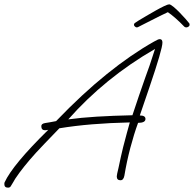

<svg xmlns="http://www.w3.org/2000/svg" viewBox="-75 -804 892 883"><path d="M-38 59Q-55 59 -55 43Q-55 37 -54 35Q-17 -46 147 -207Q142 -206 138 -205.5Q134 -205 132 -205Q115 -205 115 -224Q115 -235 132 -238Q142 -240 153.5 -241.5Q165 -243 183 -247Q304 -373 416.5 -463.5Q529 -554 632 -612Q641 -617 648 -620.5Q655 -624 660 -624Q672 -624 672 -608Q672 -578 612 -402L568 -273Q594 -273 594 -257Q594 -239 560 -239Q541 -187 524.5 -124.5Q508 -62 497 4Q493 25 479 25Q462 25 462 7Q462 4 464 -6Q466 -16 470 -32Q482 -90 491.5 -128Q501 -166 508.5 -192.5Q516 -219 522 -241Q338 -237 198 -214Q158 -173 131 -144.5Q104 -116 91 -102Q31 -36 -5 18Q-8 23 -12.5 31Q-17 39 -24 50Q-28 59 -38 59ZM239 -255Q297 -263 370 -267.5Q443 -272 534 -274Q549 -320 564 -363.5Q579 -407 593 -447Q610 -491 638 -579Q522 -512 422.5 -431Q323 -350 239 -255ZM554 -678Q550 -678 545.5 -682Q541 -686 541 -690Q541 -695 545 -698Q547 -700 561.5 -709Q576 -718 597.5 -730.5Q619 -743 641 -755.5Q663 -768 680 -776Q697 -784 703 -784Q709 -784 722.5 -773Q736 -762 751 -746.5Q766 -731 778.5 -717Q791 -703 796 -696Q797 -694 797 -690Q797 -685 792 -681.5Q787 -678 782 -678Q775 -678 770 -684Q753 -702 732.5 -720Q712 -738 697 -748Q682 -741 660.5 -730.5Q639 -720 617 -708.5Q595 -697 578.5 -689Q562 -681 559 -679Q557 -678 554 -678Z"/></svg>

Font: Oooh Baby
Style: Regular
Weight: 400
Designer: Robert E. Leuschke
Foundry: Robert E. Leuschke
Version: Version 1.011; ttfautohint (v1.8.3)